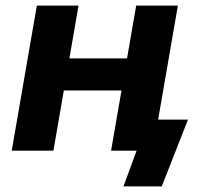

<svg xmlns="http://www.w3.org/2000/svg" viewBox="-20 -540 738 688"><path d="M617.4 -520 527.4 0H378L468 -520ZM22 0 112 -520H261.4L171.4 0ZM145.2 -215.8 165 -330.8H497.4L477 -215.8ZM469.4 0H443.2L472 -111.4H653.6L559.6 128H422.4Z"/></svg>

Font: Fixel Italic Variable 20240409 Display Thin
Style: Italic
Weight: 100
Italic angle: -10°
Designer: AlfaBravo + MacPaw
Foundry: Kyrylo Tkachov, Marchela Mozhyna, Serhii Makarenko, Maria Weinstein, Zakhar Kryvoshyya
Version: Version 1.211;Glyphs 3.2 (3225)